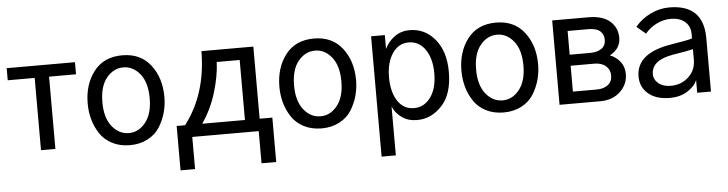

<svg xmlns="http://www.w3.org/2000/svg" viewBox="-47 -774 4628 1220"><g transform="rotate(-5 2266.5 -163.5)"><path d="M19.5 -460.9V-538.1H455.1V-460.9H283.2V0H191.4V-460.9Z M606.4 -268.6Q606.4 -169.9 650.4 -114.7Q694.3 -59.6 757.8 -59.6Q820.3 -59.6 864.3 -114.7Q908.2 -169.9 908.2 -268.6Q908.2 -369.1 864.3 -423.8Q820.3 -478.5 757.8 -478.5Q695.3 -478.5 650.9 -424.3Q606.4 -370.1 606.4 -268.6ZM512.7 -268.6Q512.7 -390.6 576.2 -473.1Q639.6 -555.7 757.8 -555.7Q874 -555.7 938 -473.1Q1002 -390.6 1002 -268.6Q1002 -217.8 988.8 -169.9Q975.6 -122.1 948.7 -78.6Q921.9 -35.2 872.1 -8.8Q822.3 17.6 757.8 17.6Q693.4 17.6 644 -8.3Q594.7 -34.2 566.9 -77.1Q539.1 -120.1 525.9 -168.5Q512.7 -216.8 512.7 -268.6Z M1063.5 -78.1H1117.2Q1260.7 -265.6 1261.7 -538.1H1592.8V-78.1H1673.8V205.1H1580.1V0H1156.2V205.1H1063.5ZM1226.6 -78.1H1499V-460.9H1352.5Q1349.6 -376 1318.4 -271Q1287.1 -166 1226.6 -78.1Z M1829.1 -268.6Q1829.1 -169.9 1873 -114.7Q1917 -59.6 1980.5 -59.6Q2043 -59.6 2086.9 -114.7Q2130.9 -169.9 2130.9 -268.6Q2130.9 -369.1 2086.9 -423.8Q2043 -478.5 1980.5 -478.5Q1918 -478.5 1873.5 -424.3Q1829.1 -370.1 1829.1 -268.6ZM1735.4 -268.6Q1735.4 -390.6 1798.8 -473.1Q1862.3 -555.7 1980.5 -555.7Q2096.7 -555.7 2160.6 -473.1Q2224.6 -390.6 2224.6 -268.6Q2224.6 -217.8 2211.4 -169.9Q2198.2 -122.1 2171.4 -78.6Q2144.5 -35.2 2094.7 -8.8Q2044.9 17.6 1980.5 17.6Q1916 17.6 1866.7 -8.3Q1817.4 -34.2 1789.6 -77.1Q1761.7 -120.1 1748.5 -168.5Q1735.4 -216.8 1735.4 -268.6Z M2434.6 -269.5Q2434.6 -174.8 2472.2 -117.2Q2509.8 -59.6 2577.1 -59.6Q2640.6 -59.6 2682.1 -115.7Q2723.6 -171.9 2723.6 -269.5Q2723.6 -362.3 2684.1 -420.4Q2644.5 -478.5 2577.1 -478.5Q2512.7 -478.5 2473.6 -419.9Q2434.6 -361.3 2434.6 -269.5ZM2343.8 229.5V-538.1H2431.6V-450.2Q2454.1 -497.1 2495.6 -526.4Q2537.1 -555.7 2589.8 -555.7Q2688.5 -555.7 2752.4 -478Q2816.4 -400.4 2816.4 -269.5Q2816.4 -128.9 2748.5 -55.7Q2680.7 17.6 2589.8 17.6Q2532.2 17.6 2492.2 -11.2Q2452.1 -40 2434.6 -82V229.5Z M2990.2 -268.6Q2990.2 -169.9 3034.2 -114.7Q3078.1 -59.6 3141.6 -59.6Q3204.1 -59.6 3248 -114.7Q3292 -169.9 3292 -268.6Q3292 -369.1 3248 -423.8Q3204.1 -478.5 3141.6 -478.5Q3079.1 -478.5 3034.7 -424.3Q2990.2 -370.1 2990.2 -268.6ZM2896.5 -268.6Q2896.5 -390.6 2960 -473.1Q3023.4 -555.7 3141.6 -555.7Q3257.8 -555.7 3321.8 -473.1Q3385.7 -390.6 3385.7 -268.6Q3385.7 -217.8 3372.6 -169.9Q3359.4 -122.1 3332.5 -78.6Q3305.7 -35.2 3255.9 -8.8Q3206.1 17.6 3141.6 17.6Q3077.1 17.6 3027.8 -8.3Q2978.5 -34.2 2950.7 -77.1Q2922.9 -120.1 2909.7 -168.5Q2896.5 -216.8 2896.5 -268.6Z M3499 0V-538.1H3729.5Q3820.3 -538.1 3867.2 -497.1Q3914.1 -456.1 3914.1 -391.6Q3914.1 -321.3 3844.7 -285.2Q3884.8 -269.5 3910.2 -237.3Q3935.5 -205.1 3935.5 -158.2Q3935.5 -92.8 3886.7 -46.4Q3837.9 0 3757.8 0ZM3590.8 -76.2H3743.2Q3787.1 -76.2 3814.5 -97.2Q3841.8 -118.2 3841.8 -157.2Q3841.8 -194.3 3814.9 -217.8Q3788.1 -241.2 3741.2 -241.2H3590.8ZM3590.8 -311.5H3721.7Q3766.6 -311.5 3793.9 -330.6Q3821.3 -349.6 3821.3 -387.7Q3821.3 -420.9 3797.9 -441.9Q3774.4 -462.9 3722.7 -462.9H3590.8Z M4106.4 -142.6Q4106.4 -107.4 4135.7 -83Q4165 -58.6 4214.8 -58.6Q4281.2 -58.6 4327.6 -101.6Q4374 -144.5 4374 -211.9V-278.3Q4335 -268.6 4247.1 -254.9Q4106.4 -231.4 4106.4 -142.6ZM4014.6 -134.8Q4014.6 -286.1 4244.1 -321.3Q4343.8 -336.9 4374 -346.7V-377Q4374 -423.8 4341.3 -453.1Q4308.6 -482.4 4249 -482.4Q4202.1 -482.4 4158.7 -460.4Q4115.2 -438.5 4085.9 -402.3L4028.3 -451.2Q4068.4 -499 4126 -527.3Q4183.6 -555.7 4247.1 -555.7Q4464.8 -555.7 4464.8 -340.8V0H4377V-81.1Q4360.4 -41 4313.5 -11.7Q4266.6 17.6 4203.1 17.6Q4114.3 17.6 4064.5 -24.9Q4014.6 -67.4 4014.6 -134.8Z"/></g></svg>

Font: Gothic A1 Medium
Style: Regular
Weight: 500
Designer: HanYang I&C Co.,Ltd.
Foundry: HanYang I&C Co.,Ltd.
Version: Version 2.50